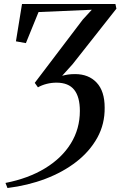

<svg xmlns="http://www.w3.org/2000/svg" viewBox="-20 -763 604 964"><path d="M17.5 181 7.5 155.5Q122.5 133 206.2 82Q290 31 335.5 -42.5Q381 -116 381 -206Q381 -276.5 352.5 -312.2Q324 -348 263.5 -348Q238.5 -348 214 -341.8Q189.5 -335.5 170.5 -324.5L154.5 -347L395.5 -664.5L441 -714L173.5 -702.5L110 -546.5L60 -555.5L90.5 -743H559.5L564.5 -719.5L344 -440L292 -382.5Q306.5 -386.5 321.8 -388.8Q337 -391 357 -391Q425 -391 465.2 -348.2Q505.5 -305.5 505.5 -222.5Q506.5 -140.5 468.8 -72Q431 -3.5 364 48.8Q297 101 208.2 134.8Q119.5 168.5 17.5 181Z"/></svg>

Font: Merriweather 144pt Medium
Style: Italic
Weight: 500
Italic angle: -7.8°
Version: Version 2.101